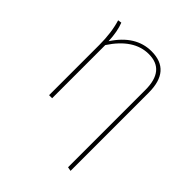

<svg xmlns="http://www.w3.org/2000/svg" viewBox="-199 -657 981 981"><g transform="rotate(45 291.5 -166.5)"><path d="M331 -529Q470 -529 470 -369V196L448 192V-367Q448 -509 331 -509Q223 -509 141 -384V0H119V-363Q119 -452 98 -520L118 -523Q136 -478 139 -410Q217 -529 331 -529Z"/></g></svg>

Font: FiraSans
Style: Regular
Weight: 150
Designer: Carrois Corporate & Edenspiekermann AG
Foundry: Carrois Corporate GbR & Edenspiekermann AG
Version: Version 3.106;PS 003.106;hotconv 1.0.70;makeotf.lib2.5.58329